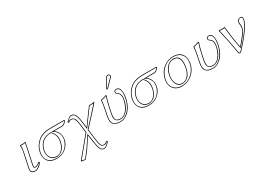

<svg xmlns="http://www.w3.org/2000/svg" viewBox="6 -1630 3914 2812"><g transform="rotate(-30 1963.5 -223.5)"><path d="M152.3 -321.8Q167 -391.6 157.2 -429.2L159.7 -431.2Q171.4 -429.2 203.1 -429.2Q228.5 -429.7 255.4 -439Q255.4 -438 236.8 -342.8L183.1 -90.8Q174.8 -51.8 189 -46.9Q192.9 -45.9 196.8 -45.9Q231.9 -46.9 272.5 -86.9L290 -69.8Q235.4 0 183.6 10.3Q175.8 11.7 169.4 12.2Q103 12.2 97.2 -40.5Q96.2 -55.2 99.1 -70.8ZM162.1 -319.8 108.9 -68.8Q98.1 -11.2 147.5 0Q158.2 2 169.4 2Q213.4 2 269.5 -61.5Q273.4 -65.9 276.4 -69.3L272.5 -73.2Q232.4 -36.6 196.8 -36.1Q171.4 -36.1 169.4 -61.5Q169.4 -63.5 169.4 -64.5Q169.9 -75.2 173.3 -93.3L227.1 -345.2Q232.4 -371.1 242.7 -424.3Q222.2 -418.9 203.1 -418.9Q187.5 -418.9 169.4 -419.9Q175.3 -382.3 162.1 -319.8Z M547.9 -23.9Q614.7 -23.9 660.2 -91.8Q684.1 -128.4 693.8 -174.8Q713.4 -266.6 672.4 -326.7Q661.1 -343.3 644.5 -360.8Q492.2 -360.8 443.8 -224.6Q437.5 -206.5 433.6 -188Q418.9 -118.7 453.6 -68.8Q486.3 -24.4 547.9 -23.9ZM830.6 -360.8H694.3Q757.3 -324.2 770.5 -247.6Q776.4 -210.4 768.6 -171.9Q753.9 -103.5 697.8 -51.8Q630.9 9.3 533.7 9.8Q409.2 9.8 370.1 -77.6Q347.2 -131.3 362.3 -204.1Q383.8 -301.3 461.4 -366.2Q538.6 -428.7 664.1 -429.2H904.8L913.6 -417Q879.4 -370.6 850.1 -363.3Q840.3 -360.8 830.6 -360.8ZM547.9 -14.2Q460 -14.2 430.2 -93.3Q419.9 -121.6 419.9 -152.3Q419.9 -172.4 423.8 -189.9Q451.7 -321.8 562 -358.4Q600.1 -370.6 644.5 -371.1H648.9L651.9 -367.7Q708.5 -306.6 710.4 -240.7Q711.4 -210 703.6 -172.9Q682.6 -74.2 613.8 -33.2Q581.5 -14.6 547.9 -14.2ZM830.6 -371.1Q863.3 -371.1 892.1 -406.2Q896.5 -411.6 900.9 -417L899.9 -418.9H664.1Q541.5 -418.5 467.8 -358.4Q392.1 -294.9 372.1 -202.1Q345.7 -79.1 425.3 -27.3Q449.7 -12.2 481.4 -4.9Q505.4 0 533.7 0Q663.1 0 729.5 -106Q751 -141.1 758.8 -174.3Q778.8 -268.1 719.7 -328.6Q705.6 -342.8 689.5 -352.5L657.2 -371.1Z M1071.3 -254.9Q1059.6 -351.6 1030.8 -371.1Q1016.6 -379.9 996.1 -379.9Q971.7 -378.9 945.3 -357.9L933.1 -376Q940.9 -382.8 955.1 -396.5Q992.7 -433.1 1016.1 -438Q1022.5 -439 1027.3 -439Q1084 -439 1107.4 -363.3Q1118.7 -326.2 1127.4 -258.8L1138.2 -172.9L1331.1 -436Q1332 -436 1353 -432.1L1424.8 -439L1331.1 -332L1143.6 -127.9L1166.5 50.8Q1179.7 148.9 1200.7 165.5Q1211.9 173.3 1235.4 172.9Q1259.8 171.9 1289.6 145L1305.2 161.1Q1244.6 231 1210.9 231.9Q1162.1 231.9 1142.1 187.5Q1127 153.3 1111.3 50.8L1095.2 -57.1L973.6 126L886.2 234.9L841.3 225.1L815.4 224.1L822.3 208L1088.4 -113.8ZM1081.5 -256.3 1099.1 -110.8 830.6 213.4 830.1 214.4 842.8 214.8 882.3 224.1 965.3 120.1 1101.6 -84 1121.6 49.3Q1140.1 171.4 1159.7 199.2Q1177.2 221.7 1210.9 222.2Q1235.4 222.2 1286.6 166.5Q1289.6 163.6 1291.5 161.6L1289.1 158.7Q1259.3 182.1 1235.4 183.1Q1197.3 183.1 1182.6 158.2Q1167 130.4 1156.7 52.2L1132.8 -131.3L1323.2 -338.9L1399.4 -425.8Q1368.2 -422.4 1353 -421.9Q1346.2 -422.4 1335 -424.8L1131.3 -147L1117.7 -257.8Q1101.6 -386.7 1066.9 -415.5Q1050.3 -428.7 1027.3 -429.2Q1003.4 -429.2 967.8 -395Q948.2 -376 946.3 -374.5L947.8 -372.1Q973.6 -389.2 996.1 -390.1Q1045.9 -390.1 1064.9 -336.9Q1075.2 -308.1 1081.5 -256.3Z M1575.7 -251 1562.5 -189Q1542 -92.8 1561 -62Q1580.1 -34.2 1631.3 -34.2Q1709.5 -34.2 1765.1 -131.3Q1793 -180.7 1805.7 -236.8Q1825.2 -328.1 1789.6 -357.9Q1783.7 -362.8 1775.4 -368.2Q1746.1 -387.7 1751 -414.1Q1755.4 -435.5 1782.2 -440.9Q1786.6 -441.9 1791 -441.9Q1846.7 -441.9 1857.9 -367.2Q1864.7 -317.9 1850.1 -249Q1817.4 -95.7 1717.8 -25.9Q1666 9.8 1613.3 9.8Q1483.4 9.8 1471.7 -82Q1467.3 -118.7 1479 -172.9L1492.2 -234.9Q1518.1 -357.9 1519.5 -411.1L1522 -414.1Q1556.2 -417 1616.2 -439Q1624 -437 1623.5 -429.2Q1597.2 -352.1 1575.7 -251ZM1787.1 -682.1Q1811.5 -682.1 1820.3 -662.6Q1823.2 -654.8 1821.8 -647Q1818.8 -636.2 1812 -628.9L1693.8 -506.8Q1686 -499.5 1680.2 -499Q1668.9 -499 1668.5 -508.8Q1668.5 -510.7 1668.9 -512.2Q1669.9 -516.1 1673.3 -522L1755.4 -665Q1766.1 -681.6 1787.1 -682.1ZM1565.9 -252.9Q1587.4 -354 1611.8 -426.8Q1562 -408.2 1529.3 -404.8Q1526.4 -349.6 1502 -232.9L1488.8 -170.9Q1465.3 -61.5 1511.2 -25.4Q1530.3 -10.7 1559.6 -4.9Q1583.5 0 1613.3 0Q1690.9 0 1756.8 -74.2Q1817.4 -143.1 1840.3 -251Q1867.7 -380.4 1823.2 -420.4Q1813.5 -428.7 1802.2 -430.7Q1796.9 -431.6 1791 -432.1Q1770.5 -432.1 1762.2 -416Q1761.2 -413.6 1760.7 -412.1Q1756.3 -392.6 1776.4 -378.9Q1778.8 -377.4 1780.8 -376.5Q1817.9 -353.5 1821.8 -311Q1824.7 -279.8 1815.4 -234.9Q1792.5 -127.4 1728.5 -66.4Q1683.1 -24.4 1631.3 -23.9Q1541.5 -25.4 1541 -107.9Q1541.5 -137.7 1552.7 -190.9ZM1787.1 -671.9Q1771.5 -670.9 1764.2 -660.2L1682.1 -517.1Q1680.2 -512.7 1678.7 -509.8Q1678.7 -509.8 1678.7 -509.3L1679.7 -508.8Q1683.1 -510.7 1687 -514.2L1804.7 -636.2Q1809.6 -641.6 1812 -648.9Q1814.9 -663.6 1797.9 -669.9Q1792.5 -671.9 1787.1 -671.9Z M2106 -23.9Q2172.9 -23.9 2218.3 -91.8Q2242.2 -128.4 2252 -174.8Q2271.5 -266.6 2230.5 -326.7Q2219.2 -343.3 2202.6 -360.8Q2050.3 -360.8 2002 -224.6Q1995.6 -206.5 1991.7 -188Q1977.1 -118.7 2011.7 -68.8Q2044.4 -24.4 2106 -23.9ZM2388.7 -360.8H2252.4Q2315.4 -324.2 2328.6 -247.6Q2334.5 -210.4 2326.7 -171.9Q2312 -103.5 2255.9 -51.8Q2189 9.3 2091.8 9.8Q1967.3 9.8 1928.2 -77.6Q1905.3 -131.3 1920.4 -204.1Q1941.9 -301.3 2019.5 -366.2Q2096.7 -428.7 2222.2 -429.2H2462.9L2471.7 -417Q2437.5 -370.6 2408.2 -363.3Q2398.4 -360.8 2388.7 -360.8ZM2106 -14.2Q2018.1 -14.2 1988.3 -93.3Q1978 -121.6 1978 -152.3Q1978 -172.4 1981.9 -189.9Q2009.8 -321.8 2120.1 -358.4Q2158.2 -370.6 2202.6 -371.1H2207L2210 -367.7Q2266.6 -306.6 2268.6 -240.7Q2269.5 -210 2261.7 -172.9Q2240.7 -74.2 2171.9 -33.2Q2139.6 -14.6 2106 -14.2ZM2388.7 -371.1Q2421.4 -371.1 2450.2 -406.2Q2454.6 -411.6 2459 -417L2458 -418.9H2222.2Q2099.6 -418.5 2025.9 -358.4Q1950.2 -294.9 1930.2 -202.1Q1903.8 -79.1 1983.4 -27.3Q2007.8 -12.2 2039.6 -4.9Q2063.5 0 2091.8 0Q2221.2 0 2287.6 -106Q2309.1 -141.1 2316.9 -174.3Q2336.9 -268.1 2277.8 -328.6Q2263.7 -342.8 2247.6 -352.5L2215.3 -371.1Z M2735.8 -397.9Q2652.3 -397.9 2603 -304.7Q2584.5 -269 2575.7 -228Q2557.6 -143.1 2588.4 -84Q2617.2 -31.7 2676.8 -30.8Q2737.8 -30.8 2781.7 -87.4Q2812 -127 2825.2 -187Q2868.2 -397 2735.8 -397.9ZM2481 -205.1Q2506.8 -326.7 2602.5 -392.6Q2670.9 -439 2751.5 -439Q2881.3 -439 2916.5 -336.9Q2935.1 -281.7 2920.9 -213.9Q2900.9 -119.1 2822.8 -53.2Q2747.6 9.3 2654.3 9.8Q2542.5 9.8 2497.1 -71.8Q2465.3 -130.9 2481 -205.1ZM2735.8 -408.2Q2833.5 -408.2 2844.7 -305.2Q2846.2 -292 2846.2 -278.8Q2845.7 -237.8 2835 -185.1Q2809.6 -65.4 2724.1 -30.8Q2699.7 -21.5 2676.8 -21Q2590.8 -21 2566.9 -113.8Q2560.1 -141.6 2560.1 -172.4Q2560.5 -202.1 2565.9 -230Q2587.9 -334.5 2654.8 -381.8Q2692.4 -407.7 2735.8 -408.2ZM2490.7 -203.1Q2470.7 -108.4 2525.9 -48.8Q2558.1 -15.1 2607.4 -4.9Q2629.9 -0.5 2654.3 0Q2769.5 0 2849.6 -94.2Q2897 -150.4 2911.1 -216.3Q2933.6 -321.8 2879.4 -381.3Q2849.1 -413.6 2800.8 -424.3Q2777.3 -429.2 2751.5 -429.2Q2637.2 -429.2 2559.1 -340.8Q2507.8 -282.2 2490.7 -203.1Z M3138.7 -251 3125.5 -189Q3105 -92.8 3124 -62Q3143.1 -34.2 3194.3 -34.2Q3272.5 -34.2 3328.1 -131.3Q3356 -180.7 3368.7 -236.8Q3388.2 -328.1 3352.5 -357.9Q3346.7 -362.8 3338.4 -368.2Q3309.1 -387.7 3314 -414.1Q3318.4 -435.5 3345.2 -440.9Q3349.6 -441.9 3354 -441.9Q3409.7 -441.9 3420.9 -367.2Q3427.7 -317.9 3413.1 -249Q3380.4 -95.7 3280.8 -25.9Q3229 9.8 3176.3 9.8Q3046.4 9.8 3034.7 -82Q3030.3 -118.7 3042 -172.9L3055.2 -234.9Q3081.1 -357.9 3082.5 -411.1L3085 -414.1Q3119.1 -417 3179.2 -439Q3187 -437 3186.5 -429.2Q3160.2 -352.1 3138.7 -251ZM3128.9 -252.9Q3150.4 -354 3174.8 -426.8Q3125 -408.2 3092.3 -404.8Q3089.4 -349.6 3064.9 -232.9L3051.8 -170.9Q3028.3 -61.5 3074.2 -25.4Q3093.3 -10.7 3122.6 -4.9Q3146.5 0 3176.3 0Q3253.9 0 3319.8 -74.2Q3380.4 -143.1 3403.3 -251Q3430.7 -380.4 3386.2 -420.4Q3376.5 -428.7 3365.2 -430.7Q3359.9 -431.6 3354 -432.1Q3333.5 -432.1 3325.2 -416Q3324.2 -413.6 3323.7 -412.1Q3319.3 -392.6 3339.4 -378.9Q3341.8 -377.4 3343.8 -376.5Q3380.9 -353.5 3384.8 -311Q3387.7 -279.8 3378.4 -234.9Q3355.5 -127.4 3291.5 -66.4Q3246.1 -24.4 3194.3 -23.9Q3104.5 -25.4 3104 -107.9Q3104.5 -137.7 3115.7 -190.9Z M3676.8 -69.8Q3810.5 -226.1 3827.6 -274.9Q3829.6 -281.2 3830.6 -286.1Q3837.9 -320.3 3831.1 -356.9Q3827.6 -378.9 3832 -400.9Q3836.4 -421.9 3864.3 -435.5Q3878.9 -441.9 3893.1 -441.9Q3926.3 -441.9 3926.8 -404.8Q3926.8 -395.5 3925.3 -387.2Q3897.9 -262.2 3642.6 9.8H3608.9Q3564.9 -247.1 3519.5 -432.1Q3535.6 -429.2 3572.3 -429.2Q3609.4 -429.2 3622.6 -432.1Q3646.5 -205.6 3676.8 -69.8ZM3684.1 -63 3671.4 -47.9 3667 -67.4Q3637.2 -200.7 3613.8 -420.4Q3599.1 -418.9 3572.3 -418.9Q3545.9 -418.9 3532.7 -419.9Q3575.7 -241.2 3617.2 0H3638.2Q3867.7 -245.6 3910.2 -370.6Q3913.6 -380.9 3915.5 -389.2Q3922.9 -431.2 3893.1 -432.1Q3863.8 -432.1 3845.7 -407.2Q3842.8 -402.3 3841.8 -398.9Q3837.9 -380.4 3843.8 -347.7Q3848.1 -319.3 3840.3 -283.7Q3831.1 -239.7 3744.1 -134.3Q3718.8 -103 3684.1 -63Z"/></g></svg>

Font: Linux Biolinum Outline O
Style: Italic
Weight: 400
Italic angle: -12°
Designer: Philipp H. Poll
Foundry: Philipp H. Poll
Version: Version 0.6.2